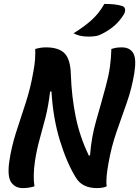

<svg xmlns="http://www.w3.org/2000/svg" viewBox="-20 -951 711 981"><path d="M156 1Q128 10 96 10Q58 10 37.5 -19Q17 -48 27 -123Q38 -199 61.5 -272.5Q85 -346 110.5 -423Q136 -500 151 -588Q157 -619 159 -647.5Q161 -676 160 -701Q170 -704 184.5 -706.5Q199 -709 215 -709Q280 -709 310 -678.5Q340 -648 342 -570Q346 -456 367 -353.5Q388 -251 434 -156L440 -157Q447 -251 471.5 -335Q496 -419 521 -512Q535 -563 541.5 -608.5Q548 -654 549 -701Q558 -704 570.5 -706.5Q583 -709 602 -709Q643 -709 660.5 -680Q678 -651 666 -576Q653 -497 627 -424Q601 -351 575 -276Q549 -201 534 -116Q528 -83 525 -53Q522 -23 525 1Q507 10 475 10Q400 10 368 -43Q322 -117 286.5 -231.5Q251 -346 243 -484L236 -483Q227 -407 212 -349Q197 -291 182.5 -239.5Q168 -188 159 -130Q153 -90 152.5 -57.5Q152 -25 156 1ZM513 -931Q540 -931 564 -928.5Q588 -926 605 -920Q617 -916 619 -904Q621 -892 613 -878Q593 -845 566.5 -821.5Q540 -798 505 -780Q487 -770 471 -767Q455 -764 432 -764Q407 -764 388.5 -768.5Q370 -773 356 -781Q411 -815 449 -849.5Q487 -884 513 -931Z"/></svg>

Font: Recursive Sn Csl St SmB
Style: Italic
Weight: 600
Italic angle: -15°
Version: Version 1.079;hotconv 1.0.112;makeotfexe 2.5.65598; ttfautoh